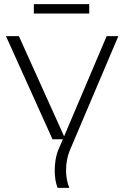

<svg xmlns="http://www.w3.org/2000/svg" viewBox="-20 -716 609 936"><path d="M415 -650V-696H145V-650ZM236 -37H286.4L263 18C253.1 41.4 246.8 78.3 246.8 115.3C246.8 145.9 251.1 176.6 261 200H318C307 174.1 302 143.9 302 114.1C302 78.6 309 43.9 320 18L557 -540H500L292.5 -51.4L72 -540H9Z"/></svg>

Font: Resamitz
Style: Regular
Weight: 500
Designer: gluk
Foundry: gluk
Version: Version 0.047